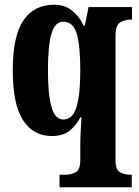

<svg xmlns="http://www.w3.org/2000/svg" viewBox="-20 -566 587 813"><path d="M232 227V174H255Q281 174 300.5 163.5Q320 153 320 112V48Q320 19 322 -14Q324 -47 325 -69H320Q302 -34 274 -12Q246 10 200 10Q121 10 77.5 -57Q34 -124 34 -269Q34 -413 79 -479.5Q124 -546 210 -546Q253 -546 284 -522Q315 -498 334 -458H339L355 -536H539V-483H534Q508 -483 488.5 -471Q469 -459 469 -413V112Q469 153 488.5 163.5Q508 174 535 174H538V227ZM248 -60Q288 -60 304 -113Q320 -166 320 -267Q320 -372 305 -423Q290 -474 248 -474Q213 -474 198 -424Q183 -374 183 -268Q183 -166 198 -113Q213 -60 248 -60Z"/></svg>

Font: Noto Serif ExtraCondensed ExtraBold
Style: Regular
Weight: 800
Width: 2
Designer: Monotype Design Team
Foundry: Monotype Imaging Inc.
Version: Version 2.013; ttfautohint (v1.8.4.7-5d5b)